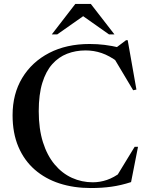

<svg xmlns="http://www.w3.org/2000/svg" viewBox="-20 -938 750 969"><path d="M448.5 -18Q484.5 -18 519.8 -30Q555 -42 590.5 -69L568 -47L659.5 -197H676.5L641.5 -19Q591 -2.5 542.8 4.2Q494.5 11 438 11Q352.5 11 280.5 -12.2Q208.5 -35.5 155.2 -82Q102 -128.5 72.8 -197.2Q43.5 -266 43.5 -356.5Q43.5 -464 92.2 -544.8Q141 -625.5 228.2 -670.8Q315.5 -716 432 -716Q471.5 -716 507.8 -711.5Q544 -707 587 -697L555 -689L616 -735H624.5L668.5 -486L652 -482.5L550 -653.5L576 -624.5Q532 -657 493 -670.2Q454 -683.5 412 -683.5Q362 -683.5 318.8 -666.8Q275.5 -650 243.5 -614Q211.5 -578 193.5 -519.5Q175.5 -461 175.5 -377Q175.5 -287.5 196.8 -220.2Q218 -153 255.8 -108Q293.5 -63 343 -40.5Q392.5 -18 448.5 -18ZM381 -869.5H418.5L269 -764.5H241.5L360 -918H438.5L557.5 -764.5H530Z"/></svg>

Font: Newsreader 60pt Medium
Style: Regular
Weight: 500
Designer: Hugues Gentile
Foundry: Production Type
Version: Version 1.003